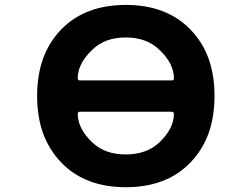

<svg xmlns="http://www.w3.org/2000/svg" viewBox="-20 -785 1040 795"><path d="M158.2 -233.4Q133.8 -301.8 133.8 -387.7Q133.8 -473.6 158.2 -542Q183.6 -611.3 233.4 -663.1Q283.2 -713.9 350.1 -739.3Q417 -764.6 501 -764.6Q585 -764.6 651.9 -739.3Q718.8 -713.9 768.6 -662.6Q818.4 -611.3 843.8 -542Q868.2 -473.6 868.2 -387.7Q868.2 -301.8 843.8 -233.4Q818.4 -164.1 768.6 -112.3Q718.8 -60.5 651.9 -35.2Q585 -9.8 501 -9.8Q417 -9.8 350.1 -35.2Q283.2 -60.5 233.4 -112.3Q183.6 -164.1 158.2 -233.4ZM309.6 -322.3Q305.7 -322.3 303.7 -319.3Q301.8 -317.4 301.8 -314.5Q301.8 -252 363.3 -194.3Q415 -145.5 500.5 -145.5Q585.9 -145.5 638.7 -194.3Q700.2 -252 700.2 -314.5Q700.2 -317.4 698.2 -319.3Q696.3 -322.3 692.4 -322.3ZM692.4 -452.1Q696.3 -452.1 698.2 -455.1Q700.2 -457 700.2 -460Q700.2 -522.5 638.7 -580.1Q585.9 -629.9 500.5 -629.9Q415 -629.9 363.3 -580.1Q301.8 -522.5 301.8 -460Q301.8 -457 303.7 -455.1Q305.7 -452.1 309.6 -452.1Z"/></svg>

Font: Rounded-X Mgen+ 1m bold
Style: Bold
Weight: 700
Designer: [Source Han Sans]
Ryoko NISHIZUKA  (kana & ideographs); Paul D. Hunt (Latin, Greek & Cyrillic); Wenlong ZHANG  (bopomofo
Version: Version 1.059.20150602